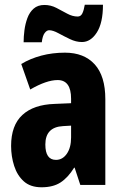

<svg xmlns="http://www.w3.org/2000/svg" viewBox="-20 -783 518 813"><path d="M255 -560Q336 -560 381 -510.5Q426 -461 426 -363V0H320L296 -73H294Q268 -31 236.5 -10.5Q205 10 156 10Q109 10 81 -15Q53 -40 40 -80.5Q27 -121 27 -165Q27 -252 74.5 -296Q122 -340 211 -343L281 -346V-365Q281 -444 224 -444Q177 -444 108 -404L70 -512Q108 -535 155 -547.5Q202 -560 255 -560ZM247 -249Q172 -245 172 -171Q172 -106 217 -106Q245 -106 263 -132Q281 -158 281 -201V-251ZM80 -604Q80 -628 83.5 -655Q87 -682 96 -706.5Q105 -731 122.5 -746.5Q140 -762 168 -762Q195 -762 219 -749.5Q243 -737 265 -725Q287 -713 309 -713Q322 -713 328.5 -726Q335 -739 339 -763H416Q416 -686 390 -645.5Q364 -605 327 -605Q302 -605 276 -617.5Q250 -630 227 -642.5Q204 -655 188 -655Q178 -655 169 -643Q160 -631 157 -604Z"/></svg>

Font: Noto Sans Myanmar UI ExtraCondensed ExtraBold
Style: Regular
Weight: 800
Width: 2
Designer: Monotype Design Team
Foundry: Monotype Imaging Inc.
Version: Version 2.103; ttfautohint (v1.8.4.7-5d5b)